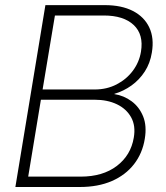

<svg xmlns="http://www.w3.org/2000/svg" viewBox="-20 -748 662 768"><path d="M41.5 0 161.6 -727.5H398.9Q466.3 -727.5 511.7 -704.1Q557.1 -680.7 577.1 -638.2Q597.2 -595.7 587.4 -537.6Q580.6 -495.1 559.1 -461.9Q537.6 -428.7 505.9 -406Q474.1 -383.3 437.5 -372.6V-371.6Q475.6 -365.7 506.3 -343Q537.1 -320.3 552.5 -282.5Q567.9 -244.6 559.1 -192.4Q549.8 -134.8 516.1 -91.3Q482.4 -47.9 427.5 -23.9Q372.6 0 298.8 0ZM92.8 -41.5H302.7Q391.1 -41.5 447.3 -84.2Q503.4 -127 515.1 -197.3Q523.4 -244.6 504.6 -278.6Q485.8 -312.5 447.8 -330.8Q409.7 -349.1 358.4 -349.1H143.6ZM150.4 -390.1H359.4Q407.2 -390.1 446.5 -410.4Q485.8 -430.7 511.5 -465.1Q537.1 -499.5 543.9 -541.5Q555.2 -609.9 514.9 -647.9Q474.6 -686 395 -686H199.7Z"/></svg>

Font: Inter 28pt ExtraLight
Style: Italic
Weight: 250
Italic angle: -9.3988°
Designer: Rasmus Andersson
Foundry: rsms
Version: Version 4.001;git-66647c0bb